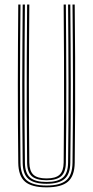

<svg xmlns="http://www.w3.org/2000/svg" viewBox="-20 -820 410 846"><path d="M185 5.5Q119 5.5 90.1 -19.8Q61.2 -45 60.5 -102.8Q59.5 -188.8 59 -275.2Q58.5 -361.8 58.6 -449Q58.8 -536.2 59.2 -624Q59.8 -711.8 60.5 -800H70.2Q69.5 -713.8 68.9 -627.1Q68.2 -540.5 68.2 -453.6Q68.2 -366.8 68.8 -279.2Q69.2 -191.8 70.2 -103Q71 -48 98.2 -25.2Q125.5 -2.5 185 -2.5Q244.5 -2.5 271.6 -25.2Q298.8 -48 299.5 -103Q300.8 -189 301.1 -275.5Q301.5 -362 301.5 -449.1Q301.5 -536.2 300.9 -624.1Q300.2 -712 299.5 -800H309.2Q310.5 -682.2 311 -566.9Q311.5 -451.5 311.1 -336.1Q310.8 -220.8 309.2 -102.8Q308.5 -45 279.6 -19.8Q250.8 5.5 185 5.5ZM185 -10.2Q130.8 -10.2 105.6 -31.4Q80.5 -52.5 80 -103.2Q79 -189.2 78.5 -275.9Q78 -362.5 78.1 -449.4Q78.2 -536.2 78.8 -624Q79.2 -711.8 80 -800H89.8Q89 -713.2 88.5 -626.6Q88 -540 87.9 -453.1Q87.8 -366.2 88.2 -278.9Q88.8 -191.5 89.8 -103.2Q90.2 -57 112.8 -37.6Q135.2 -18.2 185 -18.2Q234.5 -18.2 257 -37.6Q279.5 -57 280 -103.2Q281.2 -189.2 281.6 -275.9Q282 -362.5 281.9 -449.5Q281.8 -536.5 281.2 -624.1Q280.8 -711.8 280 -800H289.8Q290.5 -712 291.1 -625.2Q291.8 -538.5 291.8 -452Q291.8 -365.5 291.4 -278.5Q291 -191.5 289.8 -103.2Q289.2 -52.5 264.1 -31.4Q239 -10.2 185 -10.2ZM185 -25.8Q139.8 -25.8 119.9 -43.9Q100 -62 99.5 -103.5Q98 -219 97.8 -334.2Q97.5 -449.5 98 -565.8Q98.5 -682 99.5 -800H109.2Q108.5 -713.5 108 -626.5Q107.5 -539.5 107.4 -452.2Q107.2 -365 107.8 -277.8Q108.2 -190.5 109.2 -103.5Q109.8 -66.5 127.2 -50.1Q144.8 -33.8 185 -33.8Q225.2 -33.8 242.6 -50.1Q260 -66.5 260.5 -103.5Q262 -219.2 262.2 -334.5Q262.5 -449.8 262 -565.9Q261.5 -682 260.5 -800H270.2Q271 -712.2 271.5 -624.9Q272 -537.5 272.1 -450.6Q272.2 -363.8 271.9 -277Q271.5 -190.2 270.2 -103.5Q269.8 -61.8 249.8 -43.8Q229.8 -25.8 185 -25.8Z"/></svg>

Font: Big Shoulders Inline Text ExtraLight
Style: Regular
Weight: 250
Version: Version 2.002